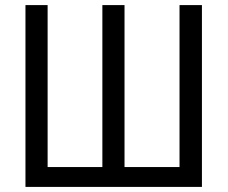

<svg xmlns="http://www.w3.org/2000/svg" viewBox="-20 -734 894 754"><path d="M773 -714H685V-78H469V-714H382V-78H167V-714H80V0H773Z"/></svg>

Font: Noto Sans Display SemiCondensed
Style: Regular
Weight: 400
Width: 4
Designer: Monotype Design team
Foundry: Monotype Imaging Inc.
Version: 1.000